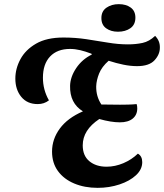

<svg xmlns="http://www.w3.org/2000/svg" viewBox="-20 -884 791 926"><path d="M162 -382Q111 -382 82.5 -417Q54 -452 54 -505Q54 -553 78.5 -598.5Q103 -644 154 -673.5Q205 -703 286 -703Q343 -703 396.5 -695Q450 -687 500 -678.5Q550 -670 597 -670Q635 -670 667.5 -677Q700 -684 728 -711Q752 -687 751 -654Q751 -621 725 -593Q699 -565 641 -565Q610 -565 575.5 -572Q541 -579 504 -591Q471 -562 458 -529.5Q445 -497 444 -468Q443 -419 469 -380Q485 -380 513 -379.5Q541 -379 559 -379Q574 -379 597 -379.5Q620 -380 639 -382Q642 -373 642 -361Q642 -330 620 -312Q598 -294 558 -294Q516 -294 459 -310Q379 -257 379 -183Q379 -133 411 -106.5Q443 -80 494 -80Q535 -80 575 -97Q615 -114 645 -143Q666 -131 666 -102Q666 -67 636 -39Q606 -11 556.5 5.5Q507 22 451 22Q388 22 338 1Q288 -20 259.5 -59Q231 -98 231 -153Q231 -213 268.5 -264Q306 -315 380 -347Q316 -386 318 -470Q319 -513 347.5 -555.5Q376 -598 423 -621L421 -625Q392 -636 367 -642Q342 -648 318 -648Q256 -648 221.5 -611.5Q187 -575 187 -509Q187 -451 216 -400Q193 -382 162 -382ZM549 -731Q515 -731 492 -747.5Q469 -764 469 -797Q469 -830 493.5 -847Q518 -864 553 -864Q588 -864 610.5 -847.5Q633 -831 633 -799Q633 -765 609 -748Q585 -731 549 -731Z"/></svg>

Font: Sansita Swashed Medium
Style: Regular
Weight: 500
Designer: Pablo Cosgaya
Foundry: Omnibus-Type
Version: Version 1.003; ttfautohint (v1.8.3)